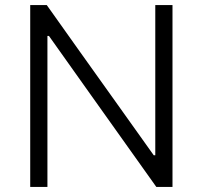

<svg xmlns="http://www.w3.org/2000/svg" viewBox="-20 -733 795 753"><path d="M98.5 0V-713H163.5Q230.5 -618.5 293.5 -530Q356.5 -441.5 418 -355.5L583 -124H589V-713H656.5V0H593Q536.5 -79 474.5 -166.5Q412.5 -254 337.5 -359L172 -592H166V0Z"/></svg>

Font: Heraclito Light
Style: Regular
Weight: 300
Designer: Kostas Bartsokas (font) & Cristiano Sobral (main changes)
Foundry: Kostas Bartsokas (font) & Cristiano Sobral (main changes)
Version: Version 1.00;July 8, 2020;FontCreator 13.0.0.2655 64-bit